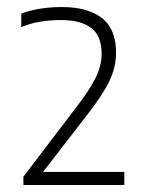

<svg xmlns="http://www.w3.org/2000/svg" viewBox="-20 -834 419 546"><path d="M46.5 -308V-331.5L195.5 -527Q234.5 -577.5 251.8 -612.5Q269 -647.5 269 -680.5Q269 -732 239.5 -754.5Q210 -777 153 -777Q121.5 -777 93.8 -772.2Q66 -767.5 40.5 -757V-795Q63.5 -804.5 93.5 -809.2Q123.5 -814 156 -814Q229 -814 269.5 -783Q310 -752 310 -683.5Q310 -643 291.2 -603.8Q272.5 -564.5 228 -507.5L93 -333L88.5 -345H333.5V-308Z"/></svg>

Font: Encode Sans Condensed Thin ExtraLight
Style: Regular
Weight: 250
Version: Version 3.002